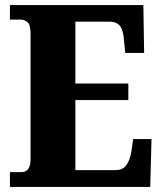

<svg xmlns="http://www.w3.org/2000/svg" viewBox="-20 -734 637 754"><path d="M19 0V-58H64Q100 -58 100 -109V-600Q100 -637 88 -647Q76 -657 62 -657H19V-714H543L546 -526H472L467 -574Q465 -613 452 -631Q439 -649 408 -649H276V-406H484V-341H276V-66H434Q463 -66 477 -86.5Q491 -107 496 -140L503 -188H575L570 0Z"/></svg>

Font: Noto Serif Hebrew Condensed Black
Style: Regular
Weight: 900
Width: 3
Designer: Monotype Design Team
Foundry: Monotype Imaging Inc.
Version: Version 2.004; ttfautohint (v1.8.4.7-5d5b)